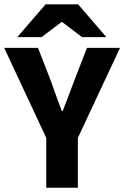

<svg xmlns="http://www.w3.org/2000/svg" viewBox="-27 -875 580 895"><path d="M188.6 0V-232.4L-7.4 -651.8H150.2L208.4 -502.1Q221.2 -465.1 234.1 -430.3Q247 -395.6 261.3 -357.6H265.3Q279.6 -395.6 293.2 -430.3Q306.8 -465.1 320.3 -502.1L378.4 -651.8H532.4L336 -232.4V0ZM53.5 -701.8 185.3 -854.7H337.1L468.9 -701.8H355.8L263.2 -772H259.2L166.6 -701.8Z"/></svg>

Font: Source Sans 3
Style: Regular
Weight: 200
Designer: Paul D. Hunt
Foundry: Adobe
Version: Version 3.046;hotconv 1.0.118;makeotfexe 2.5.65603